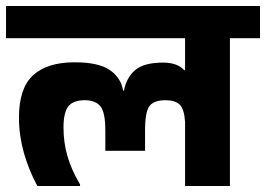

<svg xmlns="http://www.w3.org/2000/svg" viewBox="-30 -627 884 638"><path d="M94 -9Q65 -63 49 -120.5Q33 -178 33 -236Q33 -334 80 -377Q127 -420 218 -420Q297 -420 334.5 -394.5Q372 -369 379 -326H382Q390 -369 419 -394Q448 -419 512 -419Q560 -419 583 -393L585 -395V-500H-10V-607H834V-500H734V-9H585V-222Q582 -266 566.5 -280Q551 -294 520 -294Q482 -294 467 -275Q452 -256 452 -193V-126H320V-193Q320 -254 303.5 -274Q287 -294 252 -294Q213 -294 197 -273.5Q181 -253 181 -203Q181 -154 194 -108.5Q207 -63 236 -14V-9Z"/></svg>

Font: Bakbak One
Style: Regular
Weight: 400
Designer: Saumya Kishore and Sanchit Sawaria
Foundry: A Good Feeling
Version: Version 1.003; ttfautohint (v1.8.3)